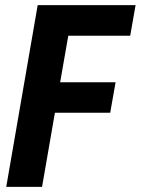

<svg xmlns="http://www.w3.org/2000/svg" viewBox="-20 -731 550 751"><path d="M411.1 -290H194.8L144.5 0H4.4L127.4 -710.9H510.3L489.3 -591.3H247.1L215.3 -409.2H432.1Z"/></svg>

Font: TypoPRO Roboto
Style: Bold Italic
Weight: 700
Italic angle: -12°
Designer: Google
Version: Version 2.136; 2016